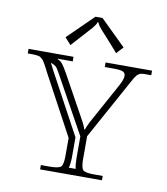

<svg xmlns="http://www.w3.org/2000/svg" viewBox="-74 -686 653 749"><g transform="rotate(10 253.0 -312.0)"><path d="M167 -390.1 264.2 -213.9Q272.5 -198.7 277.8 -183.1H279.8Q284.2 -196.3 293 -213.9L381.8 -376Q396 -402.3 396 -416Q396 -428.2 385.5 -432.6Q375 -437 351.1 -437H314V-455.1H498V-437H472.2Q467.8 -437 463.9 -436.5Q460 -436 457 -435.5Q454.1 -435.1 450.9 -432.9Q447.8 -430.7 445.8 -429.7Q443.8 -428.7 440.9 -424.6Q438 -420.4 436.3 -418.7Q434.6 -417 431.2 -410.6Q427.7 -404.3 426 -401.1Q424.3 -397.9 419.4 -389.4Q414.6 -380.9 412.1 -376L293 -159.2V-69.8Q293 -34.7 301.5 -25.9Q310.1 -17.1 345.2 -17.1H379.9V0H134.8V-17.1H169.9Q205.1 -17.1 214.1 -25.9Q223.1 -34.7 223.1 -69.8V-140.1L95.2 -377.9Q92.8 -382.8 87.4 -393.3Q82 -403.8 80.3 -406.5Q78.6 -409.2 74.5 -416Q70.3 -422.9 68.1 -424.6Q65.9 -426.3 61.8 -429.9Q57.6 -433.6 53.7 -434.3Q49.8 -435.1 44.4 -436Q39.1 -437 32.2 -437H8.8V-455.1H187V-437H127.9V-435.1Q138.2 -431.6 146.2 -422.1Q154.3 -412.6 167 -390.1ZM143.1 -377.9Q131.3 -399.9 125.5 -405.5Q119.6 -411.1 107.9 -415.5Q105.5 -416.5 104 -417L118.2 -389.2L249 -147V-69.8Q249 -46.4 244.1 -25.9H271Q267.1 -43.5 267.1 -69.8V-153.8ZM272 -624 373 -524.9 348.1 -498 311 -540Q303.7 -548.3 292.5 -560.5Q281.2 -572.8 275.9 -578.9Q270.5 -585 265.6 -592Q260.7 -599.1 259.8 -604H255.9Q254.9 -599.1 250 -591.8Q245.1 -584.5 240 -578.6Q234.9 -572.8 223.4 -560.3Q211.9 -547.9 205.1 -540L167 -498L143.1 -524.9L244.1 -624Z"/></g></svg>

Font: FoglihtenNo01
Style: Regular
Weight: 500
Version: Version 0.61